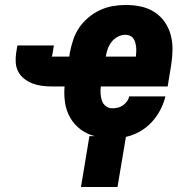

<svg xmlns="http://www.w3.org/2000/svg" viewBox="-20 -548 790 773"><path d="M306 205 340 0H361Q330 -8 304.5 -27Q279 -46 263 -73.5Q247 -101 242 -134Q237 -167 240 -200H188Q168 -200 148.5 -202.5Q129 -205 111 -212Q93 -219 78 -230.5Q63 -242 54 -258.5Q45 -275 43.5 -295Q42 -315 45 -335L50 -365H197L192 -335Q192 -333 191.5 -330.5Q191 -328 190 -326Q190 -325 190 -324Q190 -323 189 -322Q189 -322 189 -322Q189 -322 189 -321Q189 -321 189 -321Q189 -321 189 -321Q189 -321 188.5 -321Q188 -321 188 -321Q188 -321 187.5 -321Q187 -321 187 -320Q187 -320 187 -320Q187 -320 187 -320Q187 -320 187.5 -320Q188 -320 188 -320H259L261 -335Q266 -361 274.5 -387Q283 -413 298.5 -436Q314 -459 336 -477.5Q358 -496 383 -507.5Q408 -519 434.5 -523.5Q461 -528 487 -528Q518 -528 548 -521.5Q578 -515 602.5 -499Q627 -483 643.5 -459Q660 -435 667.5 -406.5Q675 -378 674.5 -347Q674 -316 669 -285L655 -200H386Q384 -185 385 -170.5Q386 -156 390.5 -142.5Q395 -129 406.5 -120.5Q418 -112 432 -112Q443 -112 454 -114.5Q465 -117 474.5 -123.5Q484 -130 491 -139.5Q498 -149 500 -160H646Q639 -131 625 -104.5Q611 -78 590 -55.5Q569 -33 542 -18Q515 -3 487 3L453 205ZM527 -320Q528 -330 528.5 -339.5Q529 -349 528 -358.5Q527 -368 524.5 -377Q522 -386 516.5 -393.5Q511 -401 502.5 -404.5Q494 -408 484 -408Q469 -408 454 -400Q439 -392 429 -379Q419 -366 413.5 -350.5Q408 -335 406 -320Z"/></svg>

Font: Iosevka Etoile Heavy Oblique
Style: Regular
Weight: 900
Italic angle: -9°
Designer: Belleve Invis
Foundry: Belleve Invis
Version: Version 15.5.2; ttfautohint (v1.8.4)